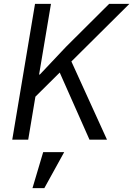

<svg xmlns="http://www.w3.org/2000/svg" viewBox="-20 -718 685 987"><path d="M287 -345 162 -221 125 0H43L160 -698H242L181 -335H185L319 -477L541 -698H645L347 -402L530 0H440ZM202 64H310L208 249H147Z"/></svg>

Font: IBM Plex Mono
Style: Italic
Weight: 400
Italic angle: -9°
Monospace: yes
Designer: Mike Abbink, Paul van der Laan, Pieter van Rosmalen
Foundry: Bold Monday
Version: Version 2.3